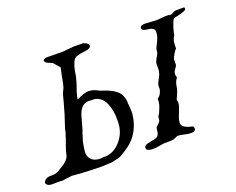

<svg xmlns="http://www.w3.org/2000/svg" viewBox="-150 -877 1342 1093"><g transform="rotate(-20 521.0 -330.0)"><path d="M377 -623 363.8 -613.3 356 -599.6 346.7 -575.2 341.3 -553.7 335 -516.6 327.6 -488.3 320.3 -464.8 310.1 -436.5 300.8 -400.4 299.3 -389.6 312.5 -396Q325.7 -402.3 339.8 -407.2Q361.8 -414.6 372.1 -413.6Q399.4 -413.1 421.4 -400.9Q434.1 -393.6 451.7 -388.2Q470.2 -382.8 489.3 -374Q513.7 -362.8 529.3 -349.6Q545.4 -335.9 554.2 -313Q561 -295.4 561 -280.3Q561 -280.3 560.5 -272.5Q561.5 -268.6 562 -261.2Q565.9 -215.8 564 -207Q563 -204.1 561.5 -190.4Q560.5 -184.1 559.1 -176.3Q557.6 -168 554.2 -156.7Q529.3 -74.2 461.4 -30.3Q456.1 -26.9 449.2 -22Q431.6 -10.3 419.9 -3.9Q409.7 1.5 403.3 2.9Q403.3 2.9 360.8 12.7L294.4 15.6L226.1 13.7L165.5 10.7L120.1 6.8L59.1 14.6Q47.9 12.7 28.8 13.2Q17.1 13.2 10.3 13.7Q-10.7 15.1 -22.5 10.3Q-34.2 5.4 -38.1 -6.8Q-34.2 -21.5 -20.5 -28.8Q-8.3 -35.2 10.7 -34.2Q38.6 -32.7 61 -47.4Q64.9 -50.3 75.2 -56.6Q94.7 -68.8 101.1 -73.2Q111.8 -81.1 120.1 -91.8Q129.9 -104.5 132.8 -122.1Q135.3 -137.2 146.5 -167Q151.9 -181.2 158.7 -200.7Q173.8 -246.1 175.3 -259.8Q175.3 -259.8 201.2 -338.9L219.7 -404.3L230 -443.4L235.4 -458L246.6 -481.4L253.9 -511.7L260.3 -545.9L264.6 -566.4L271 -594.7L237.3 -633.8Q211.4 -644.5 211.4 -644.5Q194.3 -651.4 193.8 -664.1Q193.8 -666.5 196.8 -669.4Q197.3 -669.9 197.3 -669.9Q198.2 -670.9 201.2 -672.4Q203.6 -673.3 204.1 -673.3Q210 -675.8 210.9 -675.8Q210.9 -675.8 305.7 -674.8L323.7 -675.3Q331.1 -677.2 355 -678.7Q373.5 -679.7 382.3 -681.2L440.9 -680.2Q441.4 -679.7 445.3 -677.7Q447.8 -676.8 448.7 -676.3Q450.2 -675.8 452.6 -674.8Q456.1 -672.9 457.5 -671.4Q458.5 -670.9 459.5 -669.9Q463.4 -667.5 464.8 -665Q465.3 -664.6 465.8 -664.1Q468.3 -660.6 468.8 -657.7Q469.2 -656.2 469.2 -654.8Q469.2 -643.1 447.8 -636.2L400.9 -629.4ZM265.1 -214.8 260.3 -204.1 252.9 -178.7Q249 -163.6 247.8 -163.6Q246.6 -163.6 242.2 -138.2Q237.8 -113.8 236.8 -104Q232.4 -70.8 250.5 -50.8Q262.7 -36.6 284.7 -31.7Q302.7 -27.8 323.2 -31.2Q382.8 -27.3 427.2 -77.1Q472.7 -127.4 471.7 -197.3Q473.1 -227.1 468.3 -254.9Q463.4 -283.7 454.1 -305.2Q441.4 -333.5 420.9 -347.2Q399.9 -361.8 372.1 -359.4Q361.3 -360.8 353 -360.8Q326.2 -359.9 308.6 -337.9Q295.4 -321.8 287.6 -294.9Q287.6 -294.9 265.1 -214.8ZM729.5 -239.3Q730 -239.7 731 -240.2Q731.9 -240.7 732.4 -241Q732.9 -241.2 733.9 -241.7Q743.7 -249.5 749.8 -261.2Q755.9 -272.9 758.3 -286.1V-306.6Q759.3 -313.5 762.5 -321Q765.6 -328.6 769.8 -335.9Q773.9 -343.3 777.6 -350.3Q781.2 -357.4 783.7 -363.3Q787.6 -374.5 789.1 -382.3Q790.5 -390.1 790.5 -397V-425.8Q790.5 -432.6 793.5 -440.2Q796.4 -447.8 800.5 -455.3Q804.7 -462.9 809.1 -470.2Q813.5 -477.5 815.9 -483.4Q815.9 -483.9 816.4 -487.3Q816.9 -490.7 817.4 -494.6Q817.9 -498.5 818.1 -502Q818.4 -505.4 818.4 -505.9Q823.2 -518.6 829.1 -529.5Q835 -540.5 839.8 -551.5Q844.7 -562.5 847.9 -574Q851.1 -585.4 851.1 -599.1Q851.1 -610.4 845.5 -616.2Q839.8 -622.1 831.8 -624.8Q823.7 -627.4 814 -628.4Q804.2 -629.4 796.1 -631.3Q788.1 -633.3 782.5 -637Q776.9 -640.6 776.9 -648.9Q776.9 -657.7 786.1 -661.4Q795.4 -665 805.7 -665L878.4 -660.6L928.7 -665H949.2Q952.6 -662.6 954.1 -662.4Q955.6 -662.1 959.5 -662.1Q966.3 -662.1 972.4 -665.5Q978.5 -668.9 983.9 -672.4Q987.3 -672.4 991.9 -674.1Q996.6 -675.8 997.6 -675.8H1047.9Q1050.3 -673.8 1050.5 -672.1Q1050.8 -670.4 1050.8 -668Q1050.8 -660.6 1040.8 -656Q1030.8 -651.4 1017.8 -647.9Q1004.9 -644.5 992.2 -641.8Q979.5 -639.2 974.6 -636.7Q968.8 -633.8 963.1 -620.8Q957.5 -607.9 952.6 -592.5Q947.8 -577.1 944.6 -563.5Q941.4 -549.8 940.9 -544.9Q939.9 -543.5 936.5 -537.8Q933.1 -532.2 933.1 -531.2Q932.6 -529.8 931.6 -527.1Q930.7 -524.4 929.7 -521.7Q928.7 -519 928 -516.8Q927.2 -514.6 927.2 -514.6Q926.8 -512.2 926.3 -506.3Q925.8 -500.5 925.5 -493.7Q925.3 -486.8 925 -480.5Q924.8 -474.1 924.8 -471.2Q921.4 -468.8 916.3 -461.7Q911.1 -454.6 906 -445.8Q900.9 -437 897 -428.7Q893.1 -420.4 892.6 -416.5V-386.2Q891.1 -377.9 887.2 -372.6Q883.3 -367.2 879.2 -361.6Q875 -356 872.1 -349.1Q869.1 -342.3 869.1 -331.1Q869.1 -328.1 871.1 -324.5Q873 -320.8 873 -314.9L863.8 -299.8Q856.4 -285.6 854.5 -269.5Q852.5 -253.4 847.2 -239.3L832 -203.6Q830.6 -202.6 829.6 -199.2Q828.6 -195.8 828.6 -193.4L832 -182.6Q832 -166.5 826.9 -152.1Q821.8 -137.7 815.9 -123.5Q810.1 -109.4 804.9 -95Q799.8 -80.6 799.8 -64.9Q799.8 -53.7 806.4 -46.6Q813 -39.6 822.5 -34.7Q832 -29.8 842.5 -26.9Q853 -23.9 861.3 -22Q866.7 -19.5 867.9 -16.4Q869.1 -13.2 869.1 -6.8Q869.1 -1 866.7 1.7Q864.3 4.4 858.9 8.3L856.9 9.3L838.4 10.3Q829.6 10.3 821.3 8.8Q813 7.3 802.2 4.9Q792 2.4 782.7 0.7Q773.4 -1 762.7 -1Q762.2 -1 761.2 -0.7Q760.3 -0.5 757.6 0.7Q754.9 2 750 3.9Q745.1 5.9 737.3 9.3Q729 11.7 721.7 12.2Q714.4 12.7 707.5 12.7H675.3Q658.2 14.6 642.6 17.8Q627 21 610.4 21H593.8Q589.4 19 584.7 18.1Q580.1 17.1 576.2 15.6Q572.3 14.2 569.8 11Q567.4 7.8 567.4 1Q567.4 -6.8 573 -11.2Q578.6 -15.6 587.4 -18.3Q596.2 -21 606.7 -22.7Q617.2 -24.4 627.2 -26.6Q637.2 -28.8 645 -32.2Q652.8 -35.6 656.2 -41.5Q662.6 -52.7 663.3 -62Q664.1 -71.3 666 -83.5Q666 -84.5 667.5 -86.7Q668.9 -88.9 669.4 -89.4Q670.4 -90.3 673.8 -93.8Q677.2 -97.2 680.9 -100.8Q684.6 -104.5 687.7 -107.7Q690.9 -110.8 691.4 -112.3Q693.4 -114.3 694.6 -118.4Q695.8 -122.6 696.3 -127Q696.8 -131.3 697 -135Q697.3 -138.7 697.3 -140.1Q699.7 -146 705.6 -154.5Q711.4 -163.1 712.9 -169.9Q720.2 -185.1 724.9 -201.2Q729.5 -217.3 729.5 -239.3Z"/></g></svg>

Font: IM FELL English
Style: Italic
Weight: 400
Italic angle: -18°
Designer: Igino Marini
Foundry: Igino Marini
Version: 3.00